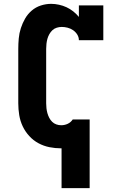

<svg xmlns="http://www.w3.org/2000/svg" viewBox="-20 -763 640 998"><path d="M300 215V8H298Q267 8 237 2Q207 -4 180 -18.5Q153 -33 132 -56Q111 -79 98 -106.5Q85 -134 80 -164.5Q75 -195 75 -226V-509Q75 -536 77.5 -563.5Q80 -591 88.5 -617Q97 -643 110.5 -666.5Q124 -690 145 -708Q166 -726 192.5 -734.5Q219 -743 246 -743Q266 -743 286.5 -738.5Q307 -734 325.5 -725.5Q344 -717 360.5 -704Q377 -691 390 -675V-735H517V-554H390Q390 -570 381.5 -583.5Q373 -597 360 -606Q347 -615 331.5 -619Q316 -623 301 -623Q288 -623 275 -619Q262 -615 252.5 -606Q243 -597 236.5 -585.5Q230 -574 226.5 -561.5Q223 -549 221.5 -535.5Q220 -522 220 -509V-226Q220 -213 221.5 -200Q223 -187 226.5 -174.5Q230 -162 236 -150.5Q242 -139 251 -130Q260 -121 272.5 -116.5Q285 -112 298 -112Q316 -112 332 -119.5Q348 -127 358 -142H446V215Z"/></svg>

Font: Iosevka Etoile Heavy
Style: Regular
Weight: 900
Designer: Belleve Invis
Foundry: Belleve Invis
Version: Version 22.1.2; ttfautohint (v1.8.4)